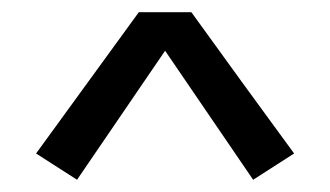

<svg xmlns="http://www.w3.org/2000/svg" viewBox="-20 -744 540 314"><path d="M106 -450 39 -493 207 -724H293L377 -608L461 -493L394 -450L250 -661Z"/></svg>

Font: Iosevka Term SS14
Style: Regular
Weight: 400
Monospace: yes
Designer: Belleve Invis
Foundry: Belleve Invis
Version: Version 24.1.1; ttfautohint (v1.8.4)